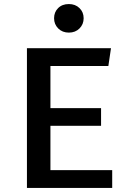

<svg xmlns="http://www.w3.org/2000/svg" viewBox="-20 -928 640 948"><path d="M229 -394H479V-307H229V-88H534V0H113V-690H528L515 -602H229ZM393 -838Q393 -808 372.5 -787.5Q352 -767 320 -767Q288 -767 267.5 -787.5Q247 -808 247 -838Q247 -868 267 -888Q287 -908 320 -908Q352 -908 372.5 -888Q393 -868 393 -838Z"/></svg>

Font: Fira Mono Medium
Style: Regular
Weight: 500
Designer: Carrois Corporate & Edenspiekermann AG
Foundry: Carrois Corporate GbR & Edenspiekermann AG
Version: Version 3.206